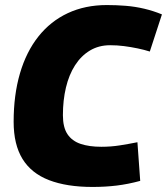

<svg xmlns="http://www.w3.org/2000/svg" viewBox="-20 -730 661 760"><path d="M346 10Q244 10 174 -17Q104 -44 69 -101Q34 -158 34 -248Q34 -354 59 -439.5Q84 -525 132 -585.5Q180 -646 248.5 -678Q317 -710 403 -710Q441 -710 478 -707Q515 -704 551 -695.5Q587 -687 621 -673L573 -526Q551 -533 524.5 -538.5Q498 -544 471 -547.5Q444 -551 416 -551Q371 -551 336 -530Q301 -509 277 -471.5Q253 -434 241 -383.5Q229 -333 229 -274Q229 -226 247 -199Q265 -172 299 -160.5Q333 -149 381 -149Q419 -149 454 -154.5Q489 -160 524 -167L535 -14Q487 -1 442 4.5Q397 10 346 10Z"/></svg>

Font: Georama ExtraBold
Style: Italic
Weight: 800
Italic angle: -9°
Version: Version 1.001